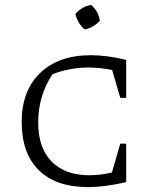

<svg xmlns="http://www.w3.org/2000/svg" viewBox="-20 -753 631 779"><path d="M336 6Q207 6 137.5 -62.5Q68 -131 68 -258Q68 -385 143 -457Q218 -529 348 -529Q379 -529 415.5 -524.5Q452 -520 492 -510V-356H468L435 -469Q386 -479 339 -479Q263 -479 193 -452Q135 -365 135 -256Q135 -153 189.5 -97.5Q244 -42 343 -42Q363 -42 385.5 -44.5Q408 -47 434 -53L468 -170H492V-14Q448 -4 410 1Q372 6 336 6ZM350 -733Q380 -706 385 -669Q374 -656 357 -646Q340 -636 323 -634Q294 -659 286 -697Q313 -727 350 -733Z"/></svg>

Font: Piazzolla SC Light
Style: Regular
Weight: 300
Designer: Juan Pablo del Peral
Foundry: Huerta Tipografica
Version: Version 1.330